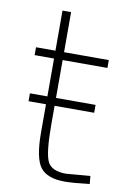

<svg xmlns="http://www.w3.org/2000/svg" viewBox="-79 -711 505 769"><g transform="rotate(10 173.5 -326.5)"><path d="M329 -468H147V-314H308V-282H147V-206Q147 -91 163.5 -56.5Q180 -22 239 -22L337 -30L340 2Q274 10 239 10Q168 10 140 -26.5Q112 -63 112 -168V-282H41V-314H112V-468H33V-500H112V-663H147V-500H329Z"/></g></svg>

Font: Titillium Web
Style: Thin
Weight: 200
Version: Version 1.001;PS 57.000;hotconv 1.0.70;makeotf.lib2.5.55311